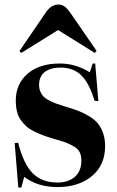

<svg xmlns="http://www.w3.org/2000/svg" viewBox="-20 -813 517 849"><path d="M74.2 -579.1 65.9 -586.9 183.1 -758.8Q207 -793 237.8 -793Q253.4 -793 265.1 -784.7Q276.9 -776.4 292 -754.9L407.2 -587.9L398.9 -579.1L236.8 -680.2ZM61 16.1 44.9 -180.2 60.1 -182.1Q84.5 -85.9 125.5 -45.9Q166.5 -5.9 233.9 -5.9Q282.2 -5.9 311 -31.2Q339.8 -56.6 339.8 -103Q339.8 -125 332.3 -140.1Q324.7 -155.3 305.2 -166.3Q285.6 -177.2 272.2 -182.4Q258.8 -187.5 227.5 -196.3Q221.2 -198.2 217.8 -199.2Q189.9 -207.5 170.2 -214.8Q150.4 -222.2 129.9 -232.4Q109.4 -242.7 95.9 -254.9Q82.5 -267.1 71.3 -283.2Q60.1 -299.3 54.9 -320.6Q49.8 -341.8 49.8 -368.2Q49.8 -441.9 102.1 -487.1Q154.3 -532.2 244.1 -532.2Q314.9 -532.2 377 -493.2L390.1 -532.2H400.9L415 -366.2L397.9 -367.2Q375.5 -444.3 340.1 -479.2Q304.7 -514.2 248 -514.2Q202.6 -514.2 177.7 -494.4Q152.8 -474.6 152.8 -438Q152.8 -420.4 159.2 -406.5Q165.5 -392.6 175.3 -383.5Q185.1 -374.5 201.7 -366.5Q218.3 -358.4 233.2 -353.3Q248 -348.1 270.5 -341.3Q275.9 -339.8 278.8 -338.9Q310.5 -329.1 332.3 -320.3Q354 -311.5 377 -297.4Q399.9 -283.2 413.6 -266.1Q427.2 -249 436 -223.9Q444.8 -198.7 444.8 -167Q444.8 -83 386.5 -34.4Q328.1 14.2 233.9 14.2Q147.5 14.2 86.9 -30.8L74.2 16.1Z"/></svg>

Font: Display Regular
Style: Bold
Weight: 700
Designer: Latin by Veronika Burian and Jose Scaglione. Greek by Irene Vlachou. Cyrillic by Vera Evstafieva.
Foundry: TypeTogether
Version: Version 3.002